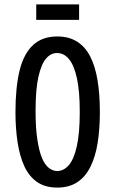

<svg xmlns="http://www.w3.org/2000/svg" viewBox="-20 -837 522 869"><path d="M239 12Q184 12 147.5 -13.5Q111 -39 90 -85Q69 -131 59.5 -193.5Q50 -256 50 -329Q50 -441 68.5 -517Q87 -593 129 -632.5Q171 -672 239 -672Q292 -672 329 -648.5Q366 -625 388.5 -581Q411 -537 421.5 -473.5Q432 -410 432 -330Q432 -253 422 -190.5Q412 -128 389.5 -82.5Q367 -37 330 -12.5Q293 12 239 12ZM239 -63Q268 -63 291 -89Q314 -115 327.5 -174Q341 -233 341 -331Q341 -423 328.5 -481.5Q316 -540 293 -568.5Q270 -597 238 -597Q210 -597 188.5 -572Q167 -547 154 -490Q141 -433 141 -335Q141 -258 149 -205.5Q157 -153 170 -122Q183 -91 201 -77Q219 -63 239 -63ZM144 -747V-817H338V-747Z"/></svg>

Font: Bricolage Grotesque 24pt Condensed
Style: Regular
Weight: 400
Width: 3
Designer: Mathieu Triay
Foundry: Atelier Triay
Version: Version 1.001;gftools[0.9.33.dev8+g029e19f]